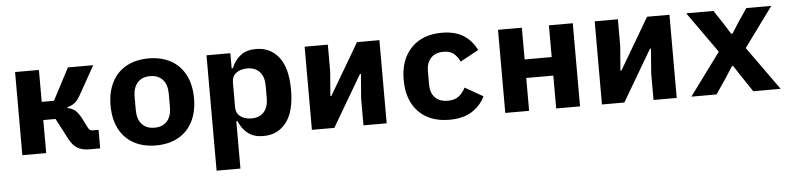

<svg xmlns="http://www.w3.org/2000/svg" viewBox="-44 -757 4889 1187"><g transform="rotate(-5 2400.0 -164.0)"><path d="M71 -516H219V-318H295L399 -516H556L456 -338Q439 -307 419.5 -292Q400 -277 375 -272V-266Q405 -260 423 -244Q441 -228 460 -192L491 -131Q495 -123 501.5 -119Q508 -115 517 -115H554V0H485Q442 0 413 -17.5Q384 -35 363 -75L295 -205H219V0H71Z M641 -258Q641 -341 672 -402Q703 -463 761.5 -495.5Q820 -528 900 -528Q980 -528 1038.5 -495.5Q1097 -463 1128 -402Q1159 -341 1159 -258Q1159 -175 1128 -114Q1097 -53 1038.5 -20.5Q980 12 900 12Q820 12 761.5 -20.5Q703 -53 672 -114Q641 -175 641 -258ZM1006 -217V-299Q1006 -356 978 -387Q950 -418 900 -418Q850 -418 822 -387Q794 -356 794 -299V-217Q794 -160 822 -129Q850 -98 900 -98Q950 -98 978 -129Q1006 -160 1006 -217Z M1259 -516H1407V-422H1414Q1435 -472 1471.5 -500Q1508 -528 1567 -528Q1656 -528 1708.5 -460.5Q1761 -393 1761 -258Q1761 -123 1708.5 -55.5Q1656 12 1567 12Q1508 12 1471.5 -16Q1435 -44 1414 -94H1407V200H1259ZM1607 -218V-298Q1607 -352 1579.5 -382.5Q1552 -413 1503 -413Q1461 -413 1434 -393Q1407 -373 1407 -334V-182Q1407 -143 1434 -123Q1461 -103 1503 -103Q1552 -103 1579.5 -133.5Q1607 -164 1607 -218Z M1868 -516H2012V-350L2000 -198H2006L2193 -516H2332V0H2188V-166L2200 -318H2194L2007 0H1868Z M2460 -258Q2460 -383 2529.5 -455.5Q2599 -528 2720 -528Q2801 -528 2853.5 -495Q2906 -462 2935 -402L2821 -340Q2806 -373 2782.5 -391.5Q2759 -410 2720 -410Q2670 -410 2642 -380.5Q2614 -351 2614 -300V-216Q2614 -164 2642 -135Q2670 -106 2722 -106Q2762 -106 2787.5 -124.5Q2813 -143 2831 -178L2943 -114Q2914 -55 2859 -21.5Q2804 12 2721 12Q2599 12 2529.5 -60Q2460 -132 2460 -258Z M3068 -516H3216V-319H3384V-516H3532V0H3384V-204H3216V0H3068Z M3668 -516H3812V-350L3800 -198H3806L3993 -516H4132V0H3988V-166L4000 -318H3994L3807 0H3668Z M4223 0 4416 -262 4236 -516H4405L4460 -433L4502 -366H4510L4553 -433L4609 -516H4764L4584 -270L4777 0H4607L4542 -97L4497 -166H4489L4445 -97L4379 0Z"/></g></svg>

Font: iA Writer Duo V
Style: Regular
Weight: 400
Designer: Mike Abbink, Paul van der Laan, Pieter van Rosmalen, Oliver Reichenstein
Foundry: Information Architects Inc.
Version: Version 2.000